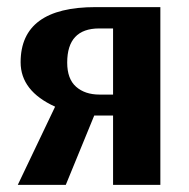

<svg xmlns="http://www.w3.org/2000/svg" viewBox="-20 -520 532 540"><path d="M30 0 135 -220Q38 -264 38 -345Q38 -500 249 -500H431V0H298V-195H245L165 0ZM260 -254H298V-440H259Q169 -440 169 -344Q169 -298 194 -276Q219 -254 260 -254Z"/></svg>

Font: Arsenal
Style: Bold
Weight: 700
Designer: Andrij Shevchenko
Foundry: Stairsfor
Version: Version 2.001;PS 002.001;hotconv 1.0.88;makeotf.lib2.5.64775